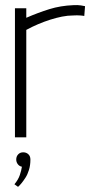

<svg xmlns="http://www.w3.org/2000/svg" viewBox="-20 -533 373 745"><path d="M36 182 50 192Q55 188 62.5 179Q70 170 78.5 157Q87 144 92.5 126Q98 108 98 86Q98 73 90 65.5Q82 58 70 58Q58 58 50.5 66Q43 74 43 86Q43 96 49 104Q55 112 65 114Q63 128 57 146Q51 164 36 182ZM307 -471 310 -509Q307 -510 294 -512Q281 -514 265 -513Q215 -511 171.5 -497.5Q128 -484 82 -464V-501H38V0H82V-417Q104 -429 127.5 -439Q151 -449 174.5 -456.5Q198 -464 220.5 -468.5Q243 -473 264 -473Q279 -474 291.5 -473Q304 -472 307 -471Z"/></svg>

Font: Advent Pro Light
Style: Regular
Weight: 300
Version: Version 3.000